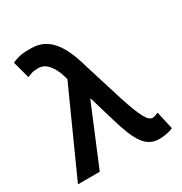

<svg xmlns="http://www.w3.org/2000/svg" viewBox="-178 -896 985 1037"><g transform="rotate(-30 314.5 -377.5)"><path d="M518 8Q488 8 464 -4.5Q440 -17 421 -43.5Q402 -70 386 -109.5Q370 -149 354 -204L306 -365H302L150 0H14L249 -521L242 -544Q235 -569 224 -589Q213 -609 200.5 -623Q188 -637 173 -644Q158 -651 141 -651Q116 -651 100.5 -646Q85 -641 72 -635L43 -742Q63 -751 87 -757Q111 -763 139 -763Q147 -763 155 -763Q158 -763 161 -763Q200 -763 231 -749.5Q262 -736 288 -707Q314 -678 334 -635Q354 -592 370 -534L446 -290Q463 -237 476.5 -202.5Q490 -168 501.5 -147Q513 -126 523.5 -117.5Q534 -109 545 -109Q552 -110 561.5 -113Q571 -116 580 -120L605 -9Q590 -2 565.5 3Q541 8 518 8Z"/></g></svg>

Font: Rising Sun
Style: Bold
Weight: 700
Designer: Matt McInerney, Pablo Impallari, Rodrigo Fuenzalida (Raleway font), Stephen Hutchings (Greek), Cristiano Sobral (main ch
Foundry: The Rising Sun Project Authors
Version: Version 4.327; ttfautohint (v1.8.4.7-5d5b-dirty)